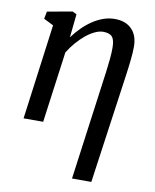

<svg xmlns="http://www.w3.org/2000/svg" viewBox="-90 -636 773 959"><g transform="rotate(10 296.5 -157.0)"><path d="M341.7 254 417.3 -302.1Q422.2 -338.5 424.9 -368.5Q427.6 -398.4 427.6 -424.1Q427.6 -463.7 414.1 -479.3Q400.6 -494.8 368.3 -494.8Q348.5 -494.8 325.9 -484Q303.3 -473.3 280.6 -454.7Q257.9 -436 237 -411.7Q216.1 -387.3 199.6 -360.3L150.7 0H51.3L115.7 -483L66.2 -507.7L73.5 -545.2L200.2 -568L221.3 -557.4L208.9 -438.6Q228.2 -465.1 251.7 -488.6Q275.1 -512.1 301.6 -530Q328.2 -547.9 356.7 -558Q385.2 -568 414.9 -568Q469.9 -568 500.9 -536.3Q532 -504.7 532 -447.4Q532 -420.1 528.3 -384.7Q524.7 -349.2 518.3 -303.4L439.7 254Z"/></g></svg>

Font: Merriweather Light
Style: Italic
Weight: 300
Italic angle: -7.8°
Designer: Eben Sorkin
Foundry: Eben Sorkin
Version: Version 2.101